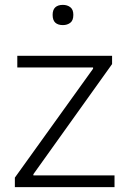

<svg xmlns="http://www.w3.org/2000/svg" viewBox="-20 -769 530 788"><path d="M41 -40 362 -487V-492H51V-540H440V-506L117 -54V-49H450V-1H41ZM238 -666Q218 -666 207 -676Q196 -686 196 -708Q196 -729 207 -739Q218 -749 238 -749Q256 -749 268.5 -739.5Q281 -730 281 -708Q281 -685 268.5 -675.5Q256 -666 238 -666Z"/></svg>

Font: Encode Sans Wide
Style: ExtraLight
Weight: 200
Designer: Pablo Impallari, Andres Torresi
Foundry: Pablo Impallari, Andres Torresi
Version: Version 1.000; ttfautohint (v1.00) -l 8 -r 50 -G 200 -x 14 -